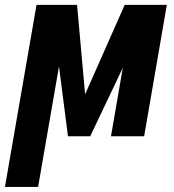

<svg xmlns="http://www.w3.org/2000/svg" viewBox="-57 -548 700 772"><path d="M285.2 -168.5 444.3 -528.3H557.1L305.7 0H216.3L148.4 -528.3H252.9ZM223.1 -528.3 96.2 203.6H-37.1L89.8 -528.3ZM389.2 0 480.5 -528.3H613.8L522.5 0Z"/></svg>

Font: Roboto Condensed
Style: Bold Italic
Weight: 700
Italic angle: -12°
Designer: Christian Robertson
Foundry: Google
Version: Version 3.0